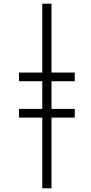

<svg xmlns="http://www.w3.org/2000/svg" viewBox="-20 -780 493 1040"><path d="M259 240V-143H385V-190H259V-340H385V-387H259V-760H209V-387H83V-340H209V-190H83V-143H209V240Z"/></svg>

Font: Noto Sans UI SemiCondensed Light
Style: Italic
Weight: 300
Width: 4
Designer: Monotype Design Team
Foundry: Monotype Imaging Inc.
Version: 1.001